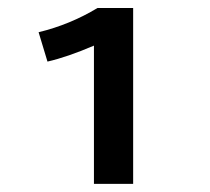

<svg xmlns="http://www.w3.org/2000/svg" viewBox="-20 -805 520 476"><path d="M212.9 -349.1V-691.9Q147 -663.6 97.7 -652.3L75.7 -725.1Q153.8 -744.1 221.7 -785.2H310.1V-349.1Z"/></svg>

Font: BIZ UDPGothic
Style: Bold
Weight: 700
Designer: TypeBank Co., Ltd.
Foundry: Morisawa Inc.
Version: Version 1.051